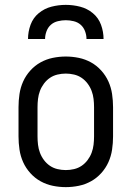

<svg xmlns="http://www.w3.org/2000/svg" viewBox="-20 -760 540 788"><path d="M250 8Q223 8 196.5 2.5Q170 -3 146.5 -16Q123 -29 104.5 -49.5Q86 -70 75 -94.5Q64 -119 60 -146Q56 -173 56 -200V-320Q56 -347 60 -374Q64 -401 75 -425.5Q86 -450 104.5 -470.5Q123 -491 146.5 -504Q170 -517 196.5 -522.5Q223 -528 250 -528Q277 -528 303.5 -522.5Q330 -517 353.5 -504Q377 -491 395.5 -470.5Q414 -450 425 -425.5Q436 -401 440 -374Q444 -347 444 -320V-200Q444 -173 440 -146Q436 -119 425 -94.5Q414 -70 395.5 -49.5Q377 -29 353.5 -16Q330 -3 303.5 2.5Q277 8 250 8ZM250 -62Q267 -62 284 -66Q301 -70 315 -79.5Q329 -89 339.5 -103Q350 -117 356 -133Q362 -149 364 -166Q366 -183 366 -200V-320Q366 -337 364 -354Q362 -371 356 -387Q350 -403 339.5 -417Q329 -431 315 -440.5Q301 -450 284 -454Q267 -458 250 -458Q233 -458 216 -454Q199 -450 185 -440.5Q171 -431 160.5 -417Q150 -403 144 -387Q138 -371 136 -354Q134 -337 134 -320V-200Q134 -183 136 -166Q138 -149 144 -133Q150 -117 160.5 -103Q171 -89 185 -79.5Q199 -70 216 -66Q233 -62 250 -62ZM95 -600Q95 -630 105.5 -658.5Q116 -687 139 -706Q162 -725 191 -732.5Q220 -740 250 -740Q280 -740 309 -732.5Q338 -725 361 -706Q384 -687 394.5 -658.5Q405 -630 405 -600H335Q335 -616 329 -632Q323 -648 311 -658.5Q299 -669 282.5 -673Q266 -677 250 -677Q234 -677 217.5 -673Q201 -669 189 -658.5Q177 -648 171 -632Q165 -616 165 -600Z"/></svg>

Font: Iosevka Custom
Style: Regular
Weight: 400
Monospace: yes
Designer: Belleve Invis
Foundry: Belleve Invis
Version: Version 32.5.0; ttfautohint (v1.8.4)